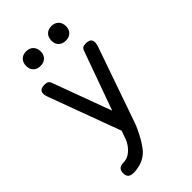

<svg xmlns="http://www.w3.org/2000/svg" viewBox="-296 -870 1192 1192"><g transform="rotate(-45 300.0 -274.0)"><path d="M447 -528Q451 -539 460 -544.5Q469 -550 486 -550Q509 -550 520.5 -541Q532 -532 532 -514Q532 -507 530.5 -499.5Q529 -492 526 -483L354 10Q347 31 334.5 57.5Q322 84 307 110.5Q292 137 274.5 160Q257 183 238 196Q215 213 185 221Q155 229 130 229Q104 229 92 218.5Q80 208 80 185V184Q80 162 91.5 150.5Q103 139 127 139Q143 139 159.5 133.5Q176 128 190 116Q204 104 213.5 92.5Q223 81 230 68.5Q237 56 242 42Q247 28 253 11ZM85 -483Q82 -491 80 -499Q78 -507 78 -515Q78 -533 89.5 -541.5Q101 -550 124 -550Q141 -550 150 -544.5Q159 -539 163 -528L335 -62L272 23ZM411 -649Q382 -649 364.5 -666Q347 -683 347 -712Q347 -742 364.5 -759.5Q382 -777 411 -777Q440 -777 457.5 -759.5Q475 -742 475 -712Q475 -683 457.5 -666Q440 -649 411 -649ZM189 -649Q160 -649 142.5 -666Q125 -683 125 -712Q125 -742 142.5 -759.5Q160 -777 189 -777Q218 -777 235.5 -759.5Q253 -742 253 -712Q253 -683 235.5 -666Q218 -649 189 -649Z"/></g></svg>

Font: Maple Mono
Style: Regular
Weight: 400
Monospace: yes
Designer: subframe7536
Version: Version 7.300